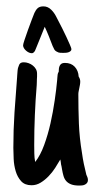

<svg xmlns="http://www.w3.org/2000/svg" viewBox="-20 -576 302 597"><path d="M229.5 -322.3Q229.5 -317.4 228.5 -312Q227.5 -306.6 226.6 -302.2Q225.6 -296.9 224.6 -292.2Q223.6 -287.6 223.6 -283.2Q223.6 -237.8 225.3 -192.1Q227.1 -146.5 234.9 -100.6Q237.3 -83 240.7 -66.4Q244.1 -49.8 248.5 -32.7L249.5 -29.8V-30.8Q251 -27.3 252.2 -23.7Q253.4 -20 253.4 -16.1Q253.4 -10.7 250.7 -7.3Q248 -3.9 244.1 -2Q240.2 0 235.6 0.5Q231 1 227.1 1Q210.9 1 201.4 -2.7Q191.9 -6.3 186 -12.9Q180.2 -19.5 177.5 -28.8Q174.8 -38.1 172.9 -49.3L171.4 -58.1Q169.4 -64.9 168.9 -72.8Q168.5 -76.7 168.2 -76.4Q168 -76.2 167.5 -80.1Q160.6 -67.9 151.6 -54Q142.6 -40 131.1 -28.1Q119.6 -16.1 106.4 -8.1Q93.3 0 78.1 0Q57.1 0 45.7 -12.7Q34.2 -25.4 28.8 -43.7Q23.4 -62 22.5 -81.8Q21.5 -101.6 21.5 -116.2Q21.5 -171.9 25.1 -226.6Q28.8 -281.2 33.2 -336.4Q33.2 -337.9 33.4 -340.3Q33.7 -342.8 33.7 -344.2Q34.2 -351.1 34.7 -356.9Q35.2 -362.8 37.1 -368.2V-367.7Q39.1 -375.5 42.7 -378.9Q46.4 -382.3 54.2 -382.3Q61.5 -382.3 68.8 -379.6Q76.2 -377 82 -372.3Q87.9 -367.7 91.6 -361.3Q95.2 -355 95.2 -347.2Q95.2 -343.3 95.2 -337.9Q95.2 -332.5 94.7 -328.6Q94.7 -325.2 94.5 -320.1Q94.2 -314.9 94.2 -311.5Q90.3 -264.6 88.4 -218.5Q86.4 -172.4 86.4 -125Q86.4 -111.8 86.7 -98.6Q86.9 -85.4 89.4 -72.3Q105.5 -92.8 117.2 -124.8Q128.9 -156.7 137 -192.6Q145 -228.5 150.1 -263.9Q155.3 -299.3 157.7 -326.7Q157.7 -328.1 158 -330.1Q158.2 -332 158.2 -333.5Q158.7 -338.9 159.2 -343.8Q159.7 -348.6 162.6 -353Q162.6 -357.4 163.1 -362.3Q163.6 -367.2 165.5 -371.3Q167.5 -375.5 171.1 -377.9Q174.8 -380.4 181.6 -380.4Q201.2 -380.4 212.4 -368.4Q223.6 -356.4 224.6 -337.9Q227.1 -334 228.3 -330.3Q229.5 -326.7 229.5 -322.3ZM202.1 -423.3Q202.1 -419.4 199.2 -417Q196.3 -414.6 192.4 -413.3Q188.5 -412.1 184.1 -411.9Q179.7 -411.6 176.8 -411.6Q172.4 -411.6 167.2 -411.9Q162.1 -412.1 158.2 -414.6Q151.4 -417.5 148.7 -422.6Q146 -427.7 143.6 -433.1Q137.7 -448.7 131.8 -463.4Q126 -478 119.1 -492.7Q112.3 -475.6 105.5 -459Q98.6 -442.4 91.8 -425.3Q90.3 -420.9 88.6 -417.7Q86.9 -414.6 83 -411.6Q82 -410.6 78.1 -410.6Q74.2 -410.6 69.6 -412.8Q64.9 -415 61 -418.5Q57.1 -421.9 54.4 -426.3Q51.8 -430.7 51.8 -435.1Q51.8 -438.5 56.4 -452.4Q61 -466.3 67.1 -483.2Q73.2 -500 78.9 -515.1Q84.5 -530.3 86.9 -535.6Q91.3 -545.4 97.4 -550.8Q103.5 -556.2 115.2 -556.2Q128.9 -556.2 139.6 -545.4Q148.4 -536.6 154.3 -525.1Q160.2 -513.7 166 -502.4Q168 -498.5 174.1 -486.6Q180.2 -474.6 186.3 -461.4Q192.4 -448.2 197.3 -437Q202.1 -425.8 202.1 -423.3Z"/></svg>

Font: Just Another Hand
Style: Regular
Weight: 400
Designer: Astigmatic (AOETI)
Foundry: Astigmatic (AOETI)
Version: Version 1.000